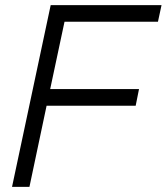

<svg xmlns="http://www.w3.org/2000/svg" viewBox="-20 -730 651 750"><path d="M27 0 178 -710H611L597 -645H232L176 -382H523L510 -317H162L95 0Z"/></svg>

Font: Geist Mono Light
Style: Italic
Weight: 300
Italic angle: -12°
Monospace: yes
Designer: Basement.studio, Andrés Briganti, Mateo Zaragoza
Foundry: Basement.studio, Vercel, Andrés Briganti, Guido Ferreyra, Mateo Zaragoza
Version: Version 1.500; ttfautohint (v1.8.4.7-5d5b)